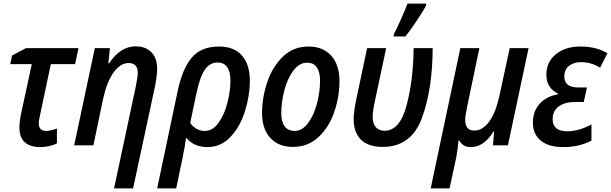

<svg xmlns="http://www.w3.org/2000/svg" viewBox="-20 -809 3402 1069"><path d="M88 -99Q88 -131 98 -179L157 -452H37L47 -500L125 -541H417L398 -452H263L204 -173Q196 -141 196 -121Q196 -101 206.5 -90.5Q217 -80 237 -80Q258 -80 297 -93V-11Q279 -1 253.5 4.5Q228 10 204 10Q149 10 118.5 -16.5Q88 -43 88 -99Z M736 -327Q747 -382 747 -404Q747 -458 696 -458Q650 -458 612.5 -406Q575 -354 554 -258L500 0H393L508 -541H592L583 -456H587Q650 -551 735 -551Q790 -551 822.5 -518.5Q855 -486 855 -425Q855 -392 844 -333L721 240H615Z M969 -301Q995 -425 1047 -487.5Q1099 -550 1200 -550Q1283 -550 1327 -500Q1371 -450 1371 -360Q1371 -276 1344 -190Q1317 -104 1263.5 -47Q1210 10 1135 10Q1061 10 1016 -42Q1011 -1 996 72L961 240H855ZM1263 -360Q1263 -409 1245 -435Q1227 -461 1192 -461Q1147 -461 1119.5 -419.5Q1092 -378 1073 -286L1039 -125Q1052 -105 1073 -92.5Q1094 -80 1120 -80Q1165 -80 1197.5 -126Q1230 -172 1246.5 -238Q1263 -304 1263 -360Z M1439 -180Q1439 -265 1467.5 -350.5Q1496 -436 1554.5 -493Q1613 -550 1698 -550Q1778 -550 1824 -499Q1870 -448 1870 -358Q1870 -270 1841 -185.5Q1812 -101 1753.5 -46Q1695 9 1611 9Q1531 9 1485 -41Q1439 -91 1439 -180ZM1762 -362Q1762 -406 1744.5 -433Q1727 -460 1690 -460Q1646 -460 1613 -415.5Q1580 -371 1563 -305Q1546 -239 1546 -178Q1546 -131 1565 -105.5Q1584 -80 1621 -80Q1662 -80 1694 -122Q1726 -164 1744 -229.5Q1762 -295 1762 -362Z M1949 -147Q1949 -183 1963 -253L2024 -541H2130L2067 -245Q2055 -190 2055 -158Q2055 -120 2072.5 -100.5Q2090 -81 2121 -81Q2206 -81 2243.5 -221.5Q2281 -362 2283 -541H2389Q2388 -310 2328.5 -150.5Q2269 9 2111 9Q2030 9 1989.5 -31.5Q1949 -72 1949 -147ZM2173 -619Q2190 -651 2213.5 -704Q2237 -757 2249 -789H2353L2352 -777Q2334 -744 2298.5 -691Q2263 -638 2237 -606H2172Z M2543 -541H2649L2580 -210Q2570 -163 2570 -142Q2570 -82 2621 -82Q2666 -82 2703 -131Q2740 -180 2761 -278L2818 -541H2923L2808 0H2725L2731 -77H2728Q2674 10 2601 10Q2557 10 2537 -27H2533Q2530 13 2520 69L2483 240H2378Z M2947 -126Q2947 -189 2984 -230.5Q3021 -272 3086 -284L3087 -288Q3057 -301 3039.5 -327.5Q3022 -354 3022 -392Q3022 -465 3075.5 -507.5Q3129 -550 3211 -550Q3302 -550 3362 -512L3321 -432Q3272 -463 3215 -463Q3173 -463 3147.5 -442Q3122 -421 3122 -383Q3122 -322 3200 -322H3248L3230 -241H3179Q3124 -241 3090.5 -216Q3057 -191 3057 -146Q3057 -78 3138 -78Q3202 -78 3273 -116V-26Q3204 10 3116 10Q3035 10 2991 -26Q2947 -62 2947 -126Z"/></svg>

Font: Noto Sans UI NarrowMedium
Style: Italic
Weight: 500
Width: 4
Italic angle: -12°
Designer: Monotype Design Team
Foundry: Monotype Imaging Inc.
Version: Version 1.001